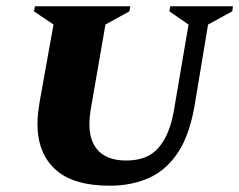

<svg xmlns="http://www.w3.org/2000/svg" viewBox="-20 -580 760 610"><path d="M329 10Q212 10 155.5 -42Q99 -94 99 -187Q99 -204 101 -221Q103 -238 106 -257L150 -502L88 -544L91 -560H394L391 -544L315 -502L268 -231Q266 -219 265 -207.5Q264 -196 264 -186Q264 -130 293.5 -100Q323 -70 381 -70Q449 -70 484 -111Q519 -152 532 -226L579 -502L518 -544L521 -560H720L718 -544L641 -502L599 -249Q583 -152 545.5 -95.5Q508 -39 453 -14.5Q398 10 329 10Z"/></svg>

Font: Spectral SC ExtraBold
Style: Italic
Weight: 800
Italic angle: -10°
Designer: Jean-Baptiste Levee
Foundry: Production Type
Version: Version 2.001